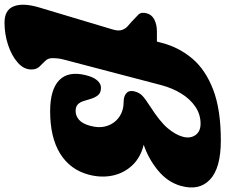

<svg xmlns="http://www.w3.org/2000/svg" viewBox="-102 -670 974 829"><g transform="rotate(90 384.5 -255.0)"><path d="M1.5 63 96 -252.5Q104.5 -280 98.8 -295.2Q93 -310.5 84 -318.5L62 -338Q44.5 -354 32.5 -366.2Q20.5 -378.5 27 -402Q32.5 -424 54.2 -435Q76 -446 105 -446H149L155 -468.5Q174 -541 222 -598.2Q270 -655.5 356.2 -688.8Q442.5 -722 576 -722Q695.5 -722 745 -675Q794.5 -628 772 -549Q756 -492.5 705.8 -451Q655.5 -409.5 594.5 -389Q649.5 -375.5 683.2 -339.8Q717 -304 727.5 -254.8Q738 -205.5 723.5 -151Q702 -71 632.5 -28Q563 15 449.5 15Q356.5 15 316 -24Q275.5 -63 294 -138.5Q302 -171.5 316.5 -188Q331 -204.5 348 -204.5Q370.5 -204.5 380.8 -191.5Q391 -178.5 396.5 -160L406 -129Q411 -113 420.8 -104Q430.5 -95 449 -95Q469.5 -95 486.5 -109.5Q503.5 -124 512.5 -157Q524 -198 513 -231Q502 -264 474.5 -283.2Q447 -302.5 407.5 -302.5Q384.5 -302.5 371.2 -314.8Q358 -327 364.5 -351Q370 -370.5 382.5 -382.8Q395 -395 430 -417.5Q495.5 -459.5 523.5 -493Q551.5 -526.5 560 -558Q568.5 -589.5 553 -612Q537.5 -634.5 503.5 -634.5Q463.5 -634.5 430.2 -612Q397 -589.5 373.2 -550.8Q349.5 -512 337 -464.5L226.5 -43Q222.5 -27.5 221.5 -15.5Q220.5 -3.5 220.5 5Q220.5 24.5 232.8 36.5Q245 48.5 257.2 61.2Q269.5 74 269.5 96Q269.5 129 239.5 155.2Q209.5 181.5 163 196.8Q116.5 212 67 212Q12.5 212 -3.2 172.2Q-19 132.5 1.5 63Z"/></g></svg>

Font: Fraunces 9pt SuperSoft Black
Style: Italic
Weight: 900
Italic angle: -16°
Version: Version 1.000;[0bf87f6ff]